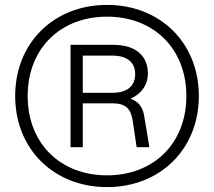

<svg xmlns="http://www.w3.org/2000/svg" viewBox="-20 -752 874 784"><path d="M268 -151H318V-330H440C495 -330 515 -306 522 -258L538 -151H590L569 -277C564 -311 548 -337 513 -349C560 -370 584 -408 584 -451C584 -522 537 -569 442 -569H268ZM42 -360C42 -142 201 12 417 12C633 12 792 -142 792 -360C792 -578 633 -732 417 -732C201 -732 42 -578 42 -360ZM93 -360C93 -554 227 -684 417 -684C607 -684 741 -554 741 -360C741 -166 607 -36 417 -36C227 -36 93 -166 93 -360ZM318 -373V-525H438C501 -525 532 -496 532 -450C532 -402 501 -373 438 -373Z"/></svg>

Font: Aspekta 250
Style: Regular
Weight: 250
Designer: Ivo Dolenc
Version: Version 2.000